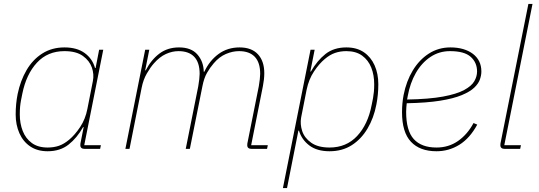

<svg xmlns="http://www.w3.org/2000/svg" viewBox="-20 -760 2751 980"><path d="M491 0H413Q402 0 396 -4.5Q390 -9 390 -19Q390 -24 390.5 -27.5Q391 -31 392 -35L407 -111H404Q373 -56 330 -22Q287 12 223 12Q171 12 134.5 -12.5Q98 -37 79 -80Q60 -123 60 -176Q60 -203 62.5 -229Q65 -255 70 -280Q84 -348 115.5 -402Q147 -456 196 -487Q245 -518 309 -518Q373 -518 412.5 -489Q452 -460 465 -413H468L486 -506H507L410 -19H495ZM223 -7Q255 -7 281 -16Q307 -25 333 -47Q362 -71 389 -111.5Q416 -152 426 -204L454 -346Q461 -380 449 -415Q437 -450 403 -474.5Q369 -499 309 -499Q223 -499 168.5 -440Q114 -381 94 -282L87 -247Q84 -231 82.5 -214Q81 -197 81 -176Q81 -130 96 -91.5Q111 -53 142.5 -30Q174 -7 223 -7Z M641 0H620L721 -506H742L721 -401H724Q751 -454 793 -486Q835 -518 894 -518Q956 -518 987.5 -482Q1019 -446 1020 -394H1023Q1049 -450 1095 -484Q1141 -518 1203 -518Q1264 -518 1296.5 -483Q1329 -448 1329 -386Q1329 -371 1327 -353.5Q1325 -336 1322 -321L1262 -19H1347L1343 0H1265Q1254 0 1248 -4.5Q1242 -9 1242 -19Q1242 -24 1242.5 -27.5Q1243 -31 1244 -35L1301 -320Q1304 -337 1306 -355Q1308 -373 1308 -383Q1308 -441 1280.5 -470Q1253 -499 1200 -499Q1167 -499 1133 -484.5Q1099 -470 1071 -437Q1052 -415 1036.5 -388Q1021 -361 1013 -319L949 0H928L992 -320Q995 -337 997 -355Q999 -373 999 -383Q999 -441 971.5 -470Q944 -499 891 -499Q859 -499 827 -484.5Q795 -470 766 -437Q748 -417 729.5 -385Q711 -353 703 -312Z M1424 200 1565 -506H1586L1564 -395H1567Q1599 -451 1641.5 -484.5Q1684 -518 1748 -518Q1801 -518 1837 -493.5Q1873 -469 1892 -426.5Q1911 -384 1911 -330Q1911 -303 1908.5 -277Q1906 -251 1901 -226Q1888 -158 1856 -104Q1824 -50 1775.5 -19Q1727 12 1662 12Q1598 12 1559 -17.5Q1520 -47 1506 -93H1503L1445 200ZM1662 -7Q1748 -7 1803 -66Q1858 -125 1877 -224L1884 -259Q1887 -276 1888.5 -292.5Q1890 -309 1890 -330Q1890 -377 1875 -415Q1860 -453 1828.5 -476Q1797 -499 1748 -499Q1717 -499 1690.5 -490Q1664 -481 1638 -459Q1609 -435 1582.5 -395Q1556 -355 1545 -302L1517 -160Q1511 -126 1522.5 -91Q1534 -56 1568.5 -31.5Q1603 -7 1662 -7Z M2208 12Q2123 12 2077.5 -36.5Q2032 -85 2032 -187Q2032 -210 2034 -232Q2036 -254 2040 -275Q2054 -346 2087 -400.5Q2120 -455 2169 -486.5Q2218 -518 2279 -518Q2315 -518 2344 -509.5Q2373 -501 2394 -485Q2415 -469 2426 -446.5Q2437 -424 2437 -395Q2437 -376 2429.5 -354.5Q2422 -333 2400.5 -312.5Q2379 -292 2337 -274.5Q2295 -257 2226.5 -246Q2158 -235 2056 -233Q2055 -226 2054 -211.5Q2053 -197 2053 -189Q2053 -93 2092 -50Q2131 -7 2208 -7Q2270 -7 2318 -40.5Q2366 -74 2397 -132L2416 -124Q2378 -54 2324.5 -21Q2271 12 2208 12ZM2277 -499Q2221 -499 2176.5 -469Q2132 -439 2102.5 -387.5Q2073 -336 2061 -269L2058 -252Q2171 -254 2241 -267Q2311 -280 2349 -300.5Q2387 -321 2401 -345.5Q2415 -370 2415 -395Q2415 -441 2382.5 -470Q2350 -499 2277 -499Z M2635 0H2557Q2546 0 2540 -4.5Q2534 -9 2534 -19Q2534 -24 2534.5 -27.5Q2535 -31 2536 -35L2677 -740H2698L2554 -19H2639Z"/></svg>

Font: IBM Plex Sans Thin
Style: Italic
Weight: 250
Italic angle: -11.31°
Designer: Mike Abbink, Paul van der Laan, Pieter van Rosmalen
Foundry: Bold Monday
Version: Version 3.201